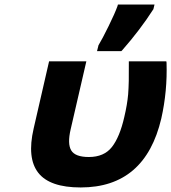

<svg xmlns="http://www.w3.org/2000/svg" viewBox="-20 -816 754 845"><path d="M713 -540Q717 -415 690 -295Q619 9 335 9Q199 9 148.5 -55.5Q98 -120 128 -250L196 -546H360L291 -247Q276 -183 293.5 -154Q311 -125 371 -125Q438 -125 472.5 -169Q507 -213 527 -301Q540 -356 544 -401Q548 -452 547 -537V-546H712ZM413 -615V-616Q430 -644 458 -701Q486 -758 497 -789L499 -796H660L655 -775L654 -774Q597 -685 518 -595L514 -591H407Z"/></svg>

Font: Passageway
Style: BdIt
Weight: 700
Foundry: Ascender Corporation
Version: Version 1.11